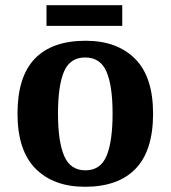

<svg xmlns="http://www.w3.org/2000/svg" viewBox="-20 -705 653 735"><path d="M305 10Q185 10 116 -59.5Q47 -129 47 -270Q47 -411 113 -480Q179 -549 308 -549Q428 -549 497 -480Q566 -411 566 -270Q566 -129 499.5 -59.5Q433 10 305 10ZM307 -53Q365 -53 388 -108.5Q411 -164 411 -270Q411 -377 387.5 -431Q364 -485 306 -485Q248 -485 225 -431Q202 -377 202 -270Q202 -164 225.5 -108.5Q249 -53 307 -53ZM158 -606V-685H448V-606Z"/></svg>

Font: NotoSerif-Bold
Style: Regular
Weight: 700
Designer: Monotype Design Team
Foundry: Monotype Imaging Inc.
Version: Version 2.007; ttfautohint (v1.8) -l 8 -r 50 -G 200 -x 14 -D